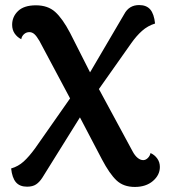

<svg xmlns="http://www.w3.org/2000/svg" viewBox="-20 -726 668 759"><path d="M612 -66Q612 -34 584.5 -10.5Q557 13 513 13Q468 13 440.5 -13Q413 -39 383 -96L296 -262L147 -23Q136 -6 122.5 3Q109 12 87 12Q58 12 43 -5.5Q28 -23 24 -60Q52 -68 73.5 -87.5Q95 -107 119 -140L257 -337L136 -564Q125 -583 116 -591Q107 -599 96 -599Q84 -599 75 -591Q66 -583 64 -571Q48 -579 38 -593.5Q28 -608 28 -628Q28 -660 51.5 -682.5Q75 -705 122 -705Q169 -705 198 -679Q227 -653 257 -596L336 -440L471 -670Q490 -706 530 -706Q559 -706 574 -688.5Q589 -671 593 -633Q564 -624 541.5 -604Q519 -584 498 -554L371 -374L504 -128Q513 -111 524 -102Q535 -93 546 -93Q556 -93 564.5 -101.5Q573 -110 575 -121Q591 -114 601.5 -99.5Q612 -85 612 -66Z"/></svg>

Font: Arima Madurai ExtraBold
Style: Regular
Weight: 800
Designer: Joana Correia and Natanael Gama
Foundry: NDISCOVER
Version: Version 1.019